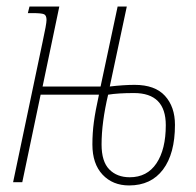

<svg xmlns="http://www.w3.org/2000/svg" viewBox="-20 -556 599 586"><path d="M262 -115Q262 -150 266.5 -183.5Q271 -217 282 -267H104L48 0H20L110 -428Q122 -483 122 -495Q122 -509 114.5 -512.5Q107 -516 79 -516H65L70 -536H161L110 -292H287L339 -536H367L315 -292Q358 -297 391 -297Q453 -297 483.5 -263.5Q514 -230 514 -175Q514 -87 477.5 -38.5Q441 10 374 10Q324 10 293 -23Q262 -56 262 -115ZM486 -174Q486 -272 389 -272Q340 -272 310 -267Q290 -182 290 -115Q290 -63 313.5 -39Q337 -15 376 -15Q429 -15 457.5 -57.5Q486 -100 486 -174Z"/></svg>

Font: Noto Serif CondThin
Style: Italic
Weight: 250
Width: 3
Italic angle: -12°
Designer: Monotype Design Team
Foundry: Monotype Imaging Inc.
Version: Version 1.001